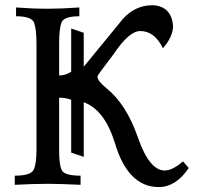

<svg xmlns="http://www.w3.org/2000/svg" viewBox="-20 -720 804 748"><path d="M598.6 8.8Q477.5 8.8 426.8 -165.5Q386.7 -292.5 306.2 -321.8V-108.9L257.3 -125.5V-331.5Q235.4 -339.4 210.4 -339.4V-129.4Q210.4 -78.1 220.7 -56.9Q231 -35.6 293.9 -35.6V0Q213.4 -3.9 166.5 -3.9Q111.8 -3.9 37.6 0V-35.6Q100.1 -35.6 111.1 -58.8Q122.1 -82 122.1 -132.3V-550.8Q122.1 -602.5 113.5 -629.6Q105 -656.7 42.5 -656.7V-690.9Q106.9 -686 166.5 -686Q218.8 -686 289.1 -690.9V-656.7Q227.5 -656.7 219 -631.1Q210.4 -605.5 210.4 -551.8V-425.8Q237.8 -426.8 257.3 -440.9V-608.9L306.2 -592.3V-460.4Q311 -465.3 315.4 -471.2L443.4 -627.4Q495.6 -699.7 575.2 -699.7Q647.5 -695.8 654.3 -619.6Q654.3 -577.1 614.7 -532.2Q582 -599.1 526.4 -599.1Q482.9 -599.1 423.8 -510.7L372.1 -441.9Q361.3 -427.7 359.4 -420.9Q361.3 -403.3 395 -376Q472.2 -314 517.1 -184.8Q562 -55.7 621.6 -55.7Q651.9 -55.7 692.9 -91.3L715.3 -65.4Q665 8.8 598.6 8.8Z"/></svg>

Font: Kelvinch
Style: Regular
Weight: 400
Designer: Paul James MIller
Foundry: High-Logic / Made with FontCreator
Version: Version 3.30 September 23, 2016